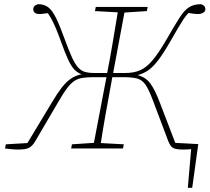

<svg xmlns="http://www.w3.org/2000/svg" viewBox="-20 -710 1002 918"><path d="M856 5Q820 5 807 -3Q794 -11 785 -34L711 -230Q692 -281 676 -304.5Q660 -328 636 -334.5Q612 -341 569 -341H517L512 -313Q499 -242 486 -170Q473 -98 462 -26L572 -20L568 0H320L324 -20L429 -27L489 -341H428Q396 -341 374 -337.5Q352 -334 335.5 -323Q319 -312 302 -290Q285 -268 263 -230L148 -34Q135 -12 119 -3.5Q103 5 67 5Q47 5 31.5 3Q16 1 4 0L8 -20L111 -26L228 -220Q254 -264 275 -291Q296 -318 318.5 -333.5Q341 -349 370 -355Q350 -362 335 -378Q320 -394 305.5 -425.5Q291 -457 272 -510Q259 -546 249 -570Q239 -594 230 -611.5Q221 -629 209 -647Q197 -646 187.5 -644.5Q178 -643 169 -643Q153 -643 146 -649.5Q139 -656 139 -666Q139 -684 162 -690Q192 -690 211.5 -674.5Q231 -659 249 -622Q267 -585 290 -521Q309 -469 323.5 -437Q338 -405 352.5 -388.5Q367 -372 385.5 -366.5Q404 -361 432 -361H492L493 -364Q507 -435 519 -507Q531 -579 543 -651L434 -657L438 -677H686L682 -657L575 -650L521 -361H579Q620 -361 650 -374Q680 -387 709.5 -422Q739 -457 776 -521Q814 -587 837.5 -624Q861 -661 884 -675.5Q907 -690 941 -690Q962 -684 962 -666Q962 -656 952 -649.5Q942 -643 926 -643Q915 -643 904.5 -644.5Q894 -646 881 -648Q868 -634 857 -617.5Q846 -601 832 -577Q818 -553 796 -515Q763 -457 737.5 -423.5Q712 -390 689 -374Q666 -358 638 -351Q676 -341 698 -312Q720 -283 744 -220L818 -27L928 -21L899 188H878L894 3Q886 4 876.5 4.5Q867 5 856 5Z"/></svg>

Font: Source Serif Pro ExtraLight
Style: Italic
Weight: 200
Italic angle: -12°
Designer: Frank Grießhammer
Foundry: Adobe Systems Incorporated
Version: Version 3.001;hotconv 1.0.111;makeotfexe 2.5.65597